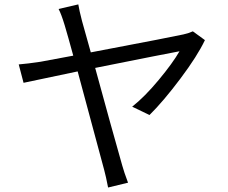

<svg xmlns="http://www.w3.org/2000/svg" viewBox="-20 -794 1017 856"><path d="M329.1 -774.4Q333 -749 345.7 -700.2L384.8 -560.5Q765.6 -632.8 797.9 -640.6Q823.2 -646.5 839.8 -654.3L893.6 -615.2Q860.4 -544.9 784.2 -443.4Q708 -341.8 646.5 -281.2L569.3 -318.4Q625 -362.3 687.5 -437.5Q750 -512.7 780.3 -565.4Q731.4 -556.6 404.3 -491.2Q477.5 -222.7 525.4 -54.7Q532.2 -29.3 550.8 20.5L461.9 42Q452.1 -8.8 444.3 -37.1L326.2 -475.6Q105.5 -429.7 85 -424.8L63.5 -506.8Q101.6 -509.8 160.2 -518.6L306.6 -545.9Q283.2 -631.8 268.6 -680.7Q252.9 -732.4 241.2 -753.9Z"/></svg>

Font: Min Sans
Style: Regular
Weight: 400
Designer: Jinseong-Kim, NotoSansCJK, Nunito
Foundry: Jinseong-Kim
Version: Version 1.400;Glyphs 3.1.2 (3151)